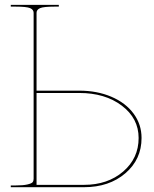

<svg xmlns="http://www.w3.org/2000/svg" viewBox="-20 -780 640 800"><path d="M24.9 0V-7.3H44.9Q77.1 -7.3 94.5 -11.5Q111.8 -15.6 116 -21Q120.1 -26.4 120.1 -35.2V-726.6Q120.1 -739.7 105.5 -746.1Q90.8 -752.4 44.9 -752.4H24.9V-759.8H225.1V-752.4H207.5Q161.6 -752.4 147 -746.1Q132.3 -739.7 132.3 -726.6V-402.3H310.1Q384.3 -402.3 443.8 -377Q503.4 -351.6 536.6 -306.6Q569.8 -261.7 569.8 -205.1Q569.8 -115.7 502.2 -57.9Q434.6 0 330.1 0ZM132.3 -9.8H330.1Q428.7 -9.8 493.2 -65.2Q557.6 -120.6 557.6 -205.1Q557.6 -286.6 487.8 -339.6Q418 -392.6 310.1 -392.6H132.3Z"/></svg>

Font: Znikomit
Style: Regular
Weight: 100
Designer: gluk
Foundry: gluk
Version: Version 0.53